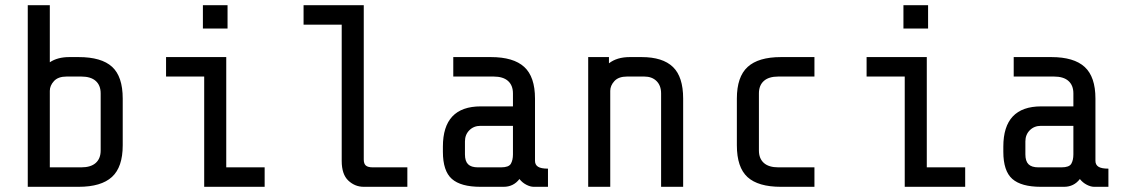

<svg xmlns="http://www.w3.org/2000/svg" viewBox="-20 -720 4360 740"><path d="M283 0H87V-700H172V-480Q202 -500 247 -500H283Q371 -500 412 -462.5Q453 -425 453 -340V-160Q453 -76 411.5 -38Q370 0 283 0ZM172 -370V-75H293Q330 -75 349 -92Q368 -109 368 -140V-360Q368 -391 349 -408Q330 -425 293 -425H237Q204 -425 188 -407.5Q172 -390 172 -370Z M857 -700V-610H762V-700ZM620 -425V-500H852V-75H1000V0H767V-425Z M1297 -100V-625H1150V-700H1382V-105Q1382 -89 1390 -82Q1398 -75 1417 -75H1550V0H1382Q1348 0 1322.5 -24Q1297 -48 1297 -100Z M1982 -30Q1959 0 1921 0H1832Q1756 0 1721.5 -30.5Q1687 -61 1687 -135V-155Q1687 -310 1833 -310H1957V-360Q1957 -391 1938 -408Q1919 -425 1882 -425H1727V-500H1872Q1959 -500 2000.5 -462Q2042 -424 2042 -340V-100Q2042 -85 2053.5 -77.5Q2065 -70 2092 -70V0H2037Q2024 0 2008.5 -8Q1993 -16 1982 -30ZM1957 -125V-235H1832Q1806 -235 1789 -218Q1772 -201 1772 -175V-125Q1772 -99 1784 -87Q1796 -75 1822 -75H1911Q1941 -75 1949 -89Q1957 -103 1957 -125Z M2327 -500V-476Q2358 -500 2407 -500H2453Q2534 -500 2573.5 -462Q2613 -424 2613 -340V0H2528V-360Q2528 -390 2510.5 -407.5Q2493 -425 2463 -425H2397Q2364 -425 2348 -407.5Q2332 -390 2332 -370V0H2247V-500Z M2820 -160V-340Q2820 -424 2861.5 -462Q2903 -500 2990 -500H3119V-425H2980Q2943 -425 2924 -408Q2905 -391 2905 -360V-140Q2905 -109 2924 -92Q2943 -75 2980 -75H3119V0H2990Q2902 0 2861 -37.5Q2820 -75 2820 -160Z M3557 -700V-610H3462V-700ZM3320 -425V-500H3552V-75H3700V0H3467V-425Z M4142 -30Q4119 0 4081 0H3992Q3916 0 3881.5 -30.5Q3847 -61 3847 -135V-155Q3847 -310 3993 -310H4117V-360Q4117 -391 4098 -408Q4079 -425 4042 -425H3887V-500H4032Q4119 -500 4160.5 -462Q4202 -424 4202 -340V-100Q4202 -85 4213.5 -77.5Q4225 -70 4252 -70V0H4197Q4184 0 4168.5 -8Q4153 -16 4142 -30ZM4117 -125V-235H3992Q3966 -235 3949 -218Q3932 -201 3932 -175V-125Q3932 -99 3944 -87Q3956 -75 3982 -75H4071Q4101 -75 4109 -89Q4117 -103 4117 -125Z"/></svg>

Font: Share Tech Mono
Style: Regular
Weight: 400
Designer: Ralph Oliver du Carrois
Foundry: Ralph Oliver du Carrois
Version: Version 1.003